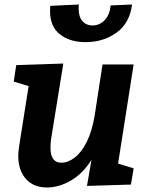

<svg xmlns="http://www.w3.org/2000/svg" viewBox="-20 -820 656 852"><path d="M573 -534 504 -94 573 -73 561 -1 366 5 386 -111Q348 -50 295 -19Q242 12 188 12Q129 12 95 -26Q61 -64 61 -129Q61 -142 65 -172L107 -438L41 -458L52 -531L261 -538L207 -205Q204 -184 204 -165Q204 -98 252 -98Q282 -98 312 -121Q342 -144 365.5 -191.5Q389 -239 400 -307L435 -534ZM202 -771Q202 -786 203 -794L330 -800Q329 -794 329 -782Q329 -745 346 -726Q363 -707 390 -707Q422 -707 444.5 -730.5Q467 -754 471 -796L566 -800Q556 -718 497.5 -675.5Q439 -633 360 -633Q290 -633 246 -667.5Q202 -702 202 -771Z"/></svg>

Font: Bitter Pro
Style: Bold Italic
Weight: 700
Italic angle: -9°
Designer: Sol Matas, and Bitter project Authors
Foundry: Sol Matas
Version: Version 1.010